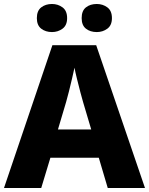

<svg xmlns="http://www.w3.org/2000/svg" viewBox="-20 -944 748 964"><path d="M521 0 476 -152H233L187 0H0L243 -717H463L708 0ZM397 -432Q392 -448 383.5 -481Q375 -514 366.5 -548Q358 -582 354 -604Q349 -581 341.5 -548.5Q334 -516 326 -484.5Q318 -453 312 -432L271 -294H438ZM165 -853Q165 -890 187 -907Q209 -924 241 -924Q271 -924 294 -907Q317 -890 317 -853Q317 -817 294 -800Q271 -783 241 -783Q209 -783 187 -800Q165 -817 165 -853ZM390 -853Q390 -890 411.5 -907Q433 -924 466 -924Q496 -924 519 -907Q542 -890 542 -853Q542 -817 519 -800Q496 -783 466 -783Q433 -783 411.5 -800Q390 -817 390 -853Z"/></svg>

Font: Noto Sans Khmer UI ExtraBold
Style: Regular
Weight: 800
Designer: Danh Hong and the Monotype Design Team
Foundry: Monotype Imaging Inc.
Version: Version 2.002; ttfautohint (v1.8.4.7-5d5b)